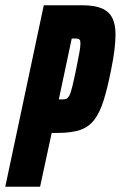

<svg xmlns="http://www.w3.org/2000/svg" viewBox="-37 -708 458 728"><path d="M-17 0 129 -688H275Q322 -688 349.5 -676Q377 -664 389 -639.5Q401 -615 401 -578Q401 -552 397 -519Q393 -486 385 -447Q371 -375 356 -327.5Q341 -280 320 -253Q299 -226 266 -215Q233 -204 182 -204H159L115 0ZM186 -331H198Q207 -331 213.5 -333Q220 -335 225.5 -345Q231 -355 237 -379Q243 -403 252 -447Q260 -486 264 -508.5Q268 -531 268 -543Q268 -553 265.5 -556.5Q263 -560 258.5 -561Q254 -562 247 -562H235Z"/></svg>

Font: Saira UltraCondensed Black
Style: Italic
Weight: 900
Width: 1
Italic angle: -12°
Designer: Hector Gatti with collaboration of the Omnibus-Type team
Foundry: Omnibus-Type
Version: Version 1.101